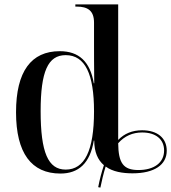

<svg xmlns="http://www.w3.org/2000/svg" viewBox="-20 -780 779 874"><path d="M427 72 437 74C442 49 451 9 461 -22C493 2 539 9 583 9C683 9 739 -30 739 -94C739 -152 696 -187 627 -187C582 -187 546 -172 518 -143V-760H323V-750H329C379 -750 408 -732 408 -677V-580C408 -545 408 -475 409 -401H407C390 -500 339 -547 252 -547C122 -547 53 -455 53 -269C53 -83 123 10 255 10C338 10 390 -37 407 -140H409C409 -88 425 -52 453 -28C443 2 434 35 427 72ZM279 -8C199 -8 165 -86 165 -274C165 -454 198 -529 279 -529C368 -529 408 -442 408 -273C408 -94 365 -8 279 -8ZM610 -6C541 -6 519 -38 518 -128C547 -161 584 -177 627 -177C689 -177 727 -146 727 -95C727 -39 681 -6 610 -6Z"/></svg>

Font: Noto Serif Display Medium
Style: Regular
Weight: 500
Designer: Monotype Design Team
Foundry: Monotype Imaging Inc.
Version: Version 2.009